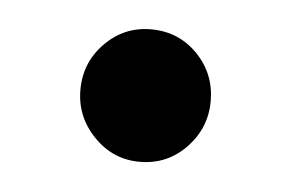

<svg xmlns="http://www.w3.org/2000/svg" viewBox="-28 -358 329 218"><g transform="rotate(5 137.0 -249.5)"><path d="M137 -174Q106.5 -174 84.8 -196.5Q63 -219 63 -249.5Q63 -281 84.8 -303Q106.5 -325 137 -325Q168.5 -325 190 -303Q211.5 -281 211.5 -249.5Q211.5 -219 190 -196.5Q168.5 -174 137 -174Z"/></g></svg>

Font: Fraunces 9pt Soft
Style: Regular
Weight: 400
Version: Version 1.000;[0bf87f6ff]